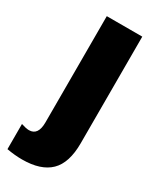

<svg xmlns="http://www.w3.org/2000/svg" viewBox="-207 -584 657 806"><g transform="rotate(30 122.0 -181.5)"><path d="M50 168Q141 168 185.5 124.5Q230 81 230 -14V-531H58V-16Q58 47 14 47Q0 47 -24 39V161Q15 168 50 168Z"/></g></svg>

Font: Geom ExtraBold
Style: Bold
Weight: 800
Version: Version 1.102